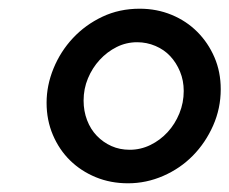

<svg xmlns="http://www.w3.org/2000/svg" viewBox="-20 -730 527 441"><path d="M87 -494Q87 -534 103 -573Q119 -612 147.5 -642.5Q176 -673 215 -691.5Q254 -710 301 -710Q340 -710 374 -696Q408 -682 433 -657Q458 -632 472.5 -598.5Q487 -565 487 -525Q487 -481 469.5 -441.5Q452 -402 423 -372.5Q394 -343 355 -326Q316 -309 274 -309Q234 -309 200 -323Q166 -337 141 -361.5Q116 -386 101.5 -420Q87 -454 87 -494ZM402 -521Q402 -545 393.5 -565.5Q385 -586 371 -601Q357 -616 337 -624.5Q317 -633 295 -633Q270 -633 248 -622Q226 -611 209 -592.5Q192 -574 182 -550Q172 -526 172 -499Q172 -475 180 -454Q188 -433 202.5 -418Q217 -403 236 -394.5Q255 -386 278 -386Q303 -386 325.5 -397Q348 -408 365 -426.5Q382 -445 392 -469.5Q402 -494 402 -521Z"/></svg>

Font: Rosa Sans Medium
Style: Italic
Weight: 500
Italic angle: -12°
Designer: Pentagram / MCKL
Foundry: Pentagram / MCKL
Version: Version 1.005;September 16, 2019;FontCreator 11.5.0.2425 64-